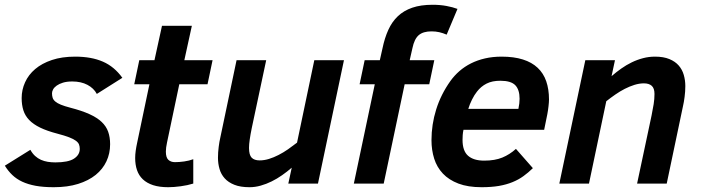

<svg xmlns="http://www.w3.org/2000/svg" viewBox="-23 -762 2908 797"><path d="M103 -140.1Q111.8 -124.5 122.8 -114.5Q133.8 -104.5 147 -98.6Q160.2 -92.8 175.3 -90.3Q190.4 -87.9 207 -87.9Q260.3 -87.9 284.2 -103.5Q308.1 -119.1 308.1 -144Q308.1 -154.3 304.9 -162.4Q301.8 -170.4 292 -177.7Q282.2 -185.1 263.9 -192.1Q245.6 -199.2 215.8 -207Q172.4 -218.3 143.8 -232.2Q115.2 -246.1 98.1 -263.9Q81.1 -281.7 74 -304.2Q66.9 -326.7 66.9 -355Q66.9 -389.2 81.1 -420.4Q95.2 -451.7 123 -475.3Q150.9 -499 192.4 -512.9Q233.9 -526.9 289.1 -526.9Q356.4 -526.9 404.1 -506.1Q451.7 -485.4 484.9 -439L378.9 -372.1Q366.2 -396 339.8 -409.9Q313.5 -423.8 276.9 -423.8Q254.4 -423.8 238.5 -418.9Q222.7 -414.1 212.4 -406.7Q202.1 -399.4 197.5 -390.9Q192.9 -382.3 192.9 -375Q192.9 -364.3 195.6 -356Q198.2 -347.7 206.5 -340.6Q214.8 -333.5 229.7 -327.4Q244.6 -321.3 269 -314.9Q316.4 -302.7 348.1 -288.3Q379.9 -273.9 398.9 -255.9Q418 -237.8 426 -215.1Q434.1 -192.4 434.1 -163.1Q434.1 -125 418.9 -92.5Q403.8 -60.1 374.3 -36.1Q344.7 -12.2 301 1.5Q257.3 15.1 200.2 15.1Q157.2 15.1 125.2 9.3Q93.3 3.4 69.3 -7.8Q45.4 -19 28.1 -35.6Q10.7 -52.2 -2.9 -74.2Z M779.3 0Q755.9 7.3 727.1 11.2Q698.2 15.1 675.3 15.1Q638.7 15.1 612.5 6.6Q586.4 -2 569.8 -17.8Q553.2 -33.7 545.7 -55.9Q538.1 -78.1 538.1 -106Q538.1 -120.1 540.3 -136Q542.5 -151.9 546.4 -169.9L597.2 -412.1H534.2L555.2 -512.2H618.2L649.4 -654.8H773.4L742.2 -512.2H859.4L838.4 -412.1H721.2L670.4 -170.9Q668 -159.7 666.7 -150.1Q665.5 -140.6 665.5 -132.8Q665.5 -107.9 676 -98.4Q686.5 -88.9 703.1 -88.9Q720.7 -88.9 741.5 -91.8Q762.2 -94.7 779.3 -101.1Z M1082 -512.2 1022 -230Q1016.6 -203.6 1013.7 -183.3Q1010.7 -163.1 1010.7 -147.9Q1010.7 -118.7 1021.7 -107.4Q1032.7 -96.2 1054.7 -96.2Q1073.7 -96.2 1093.5 -102.3Q1113.3 -108.4 1133.3 -118.7Q1153.3 -128.9 1172.6 -142.3Q1191.9 -155.8 1210 -169.9L1281.7 -512.2H1404.8L1296.9 0H1173.8L1188 -65.9Q1168.9 -49.3 1147.9 -34.7Q1127 -20 1104.7 -9Q1082.5 2 1059.3 8.5Q1036.1 15.1 1012.7 15.1Q975.1 15.1 950 5.1Q924.8 -4.9 909.7 -21.7Q894.5 -38.6 888.2 -60.8Q881.8 -83 881.8 -106.9Q881.8 -129.9 884.8 -152.3Q887.7 -174.8 891.1 -189L959 -512.2Z M1831.1 -618.2Q1815.4 -625 1800.3 -628.4Q1785.2 -631.8 1768.1 -631.8Q1733.4 -631.8 1715.1 -616Q1696.8 -600.1 1689 -562L1677.7 -512.2H1779.8L1758.8 -412.1H1656.7L1569.8 0H1445.8L1532.7 -412.1H1469.7L1490.7 -512.2H1553.7L1564.9 -562Q1573.7 -604.5 1588.9 -637.9Q1604 -671.4 1628.4 -694.6Q1652.8 -717.8 1688.2 -730Q1723.6 -742.2 1772.9 -742.2Q1803.7 -742.2 1830.1 -737.3Q1856.4 -732.4 1876 -725.1Z M1900.9 -223.1Q1898.4 -211.9 1897.7 -200.9Q1897 -189.9 1897 -181.2Q1897 -135.7 1919.9 -115.5Q1942.9 -95.2 1986.8 -95.2Q2031.2 -95.2 2062 -107.9Q2092.8 -120.6 2118.7 -144L2189 -64Q2169.9 -45.4 2149.7 -30.8Q2129.4 -16.1 2104.2 -5.9Q2079.1 4.4 2047.9 9.8Q2016.6 15.1 1976.1 15.1Q1919.4 15.1 1879.9 0Q1840.3 -15.1 1815.4 -41.5Q1790.5 -67.9 1779.3 -103.5Q1768.1 -139.2 1768.1 -180.2Q1768.1 -245.1 1787.6 -307.6Q1807.1 -370.1 1846.7 -425.8Q1862.8 -448.2 1884 -466.8Q1905.3 -485.4 1931.9 -498.8Q1958.5 -512.2 1990.2 -519.5Q2022 -526.9 2059.1 -526.9Q2110.4 -526.9 2147.5 -515.1Q2184.6 -503.4 2208.7 -480.7Q2232.9 -458 2244.4 -424.8Q2255.9 -391.6 2255.9 -349.1Q2255.9 -338.4 2253.9 -321Q2252 -303.7 2249 -288.1L2235.8 -223.1ZM2128.9 -310.1Q2131.3 -322.3 2132.6 -332.3Q2133.8 -342.3 2133.8 -352.1Q2133.8 -389.6 2116 -408.2Q2098.1 -426.8 2053.7 -426.8Q2020 -426.8 1996.8 -415Q1973.6 -403.3 1957 -381.8Q1945.8 -367.7 1936.3 -348.6Q1926.8 -329.6 1920.9 -310.1Z M2621.6 0 2681.6 -282.2Q2687 -308.6 2690.4 -329.8Q2693.8 -351.1 2693.8 -372.1Q2693.8 -395.5 2682.4 -405.8Q2670.9 -416 2649.9 -416Q2630.9 -416 2610.6 -409.7Q2590.3 -403.3 2570.3 -393.1Q2550.3 -382.8 2531 -369.4Q2511.7 -356 2493.7 -341.8L2421.9 0H2298.8L2406.7 -512.2H2529.8L2515.6 -445.8Q2534.7 -462.4 2555.7 -477.3Q2576.7 -492.2 2599.4 -503.2Q2622.1 -514.2 2646.2 -520.5Q2670.4 -526.9 2695.8 -526.9Q2731.4 -526.9 2755.6 -516.8Q2779.8 -506.8 2794.4 -490Q2809.1 -473.1 2815.4 -450.9Q2821.8 -428.7 2821.8 -404.8Q2821.8 -382.3 2818.8 -359.9Q2815.9 -337.4 2812.5 -323.2L2744.6 0Z"/></svg>

Font: Lorenzo Sans
Style: Bold Italic
Weight: 700
Italic angle: -12°
Foundry: Intel Corporation
Version: Version 1.00; ttfautohint (v1.5)